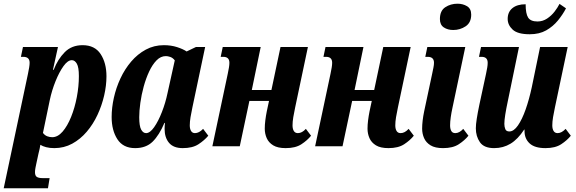

<svg xmlns="http://www.w3.org/2000/svg" viewBox="-56 -790 3113 1037"><path d="M-36 227 95 -391Q99 -410 101.5 -425.5Q104 -441 104 -451Q104 -483 70 -483H57L68 -536H257L230 -413H234Q256 -470 293.5 -508Q331 -546 390 -546Q456 -546 487.5 -498Q519 -450 519 -378Q519 -328 506.5 -274Q494 -220 470.5 -169.5Q447 -119 412.5 -78.5Q378 -38 334 -14Q290 10 237 10Q213 10 193.5 5Q174 0 162 -8Q159 13 152 39L141 90Q138 103 135.5 116.5Q133 130 133 140Q133 159 143 165.5Q153 172 174 172H212L203 227ZM226 -49Q256 -49 282 -79Q308 -109 328 -158.5Q348 -208 359 -266Q370 -324 370 -379Q370 -427 359 -446Q348 -465 332 -465Q310 -465 287 -433Q264 -401 244 -351.5Q224 -302 213 -250L176 -72Q186 -59 199 -54Q212 -49 226 -49Z M674 10Q609 10 578 -38Q547 -86 547 -158Q547 -208 559 -262Q571 -316 594.5 -366.5Q618 -417 652.5 -457.5Q687 -498 731.5 -522Q776 -546 829 -546Q868 -546 900.5 -535.5Q933 -525 952 -512L1002 -536H1052L983 -209Q977 -182 973 -157Q969 -132 969 -113Q969 -94 976 -82.5Q983 -71 997 -71Q1019 -71 1041 -94L1069 -57Q1048 -32 1016 -11Q984 10 931 10Q881 10 857 -18.5Q833 -47 833 -94Q833 -101 833.5 -109Q834 -117 835 -126H832Q804 -60 768.5 -25Q733 10 674 10ZM733 -71Q754 -71 776.5 -103Q799 -135 818.5 -185Q838 -235 849 -288L888 -464Q877 -478 863.5 -482.5Q850 -487 840 -487Q812 -487 789.5 -464Q767 -441 749.5 -403.5Q732 -366 720 -322Q708 -278 702 -234.5Q696 -191 696 -157Q696 -109 706.5 -90Q717 -71 733 -71Z M1487 10Q1444 10 1419.5 -5Q1395 -20 1384.5 -44Q1374 -68 1374 -95Q1374 -116 1377 -140Q1380 -164 1385 -189L1397 -245H1291L1239 0H1091L1174 -391Q1178 -410 1180.5 -425Q1183 -440 1183 -451Q1183 -483 1150 -483H1136L1147 -536H1352L1304 -304H1410L1459 -536H1607L1538 -209Q1532 -182 1528 -157Q1524 -132 1524 -113Q1524 -94 1531 -82.5Q1538 -71 1553 -71Q1575 -71 1596 -94L1624 -57Q1604 -32 1572 -11Q1540 10 1487 10Z M2042 10Q1999 10 1974.5 -5Q1950 -20 1939.5 -44Q1929 -68 1929 -95Q1929 -116 1932 -140Q1935 -164 1940 -189L1952 -245H1846L1794 0H1646L1729 -391Q1733 -410 1735.5 -425Q1738 -440 1738 -451Q1738 -483 1705 -483H1691L1702 -536H1907L1859 -304H1965L2014 -536H2162L2093 -209Q2087 -182 2083 -157Q2079 -132 2079 -113Q2079 -94 2086 -82.5Q2093 -71 2108 -71Q2130 -71 2151 -94L2179 -57Q2159 -32 2127 -11Q2095 10 2042 10Z M2392 -628Q2362 -628 2341 -642Q2320 -656 2320 -687Q2320 -732 2349 -751Q2378 -770 2415 -770Q2444 -770 2466.5 -756.5Q2489 -743 2489 -711Q2489 -668 2459 -648Q2429 -628 2392 -628ZM2337 10Q2294 10 2269.5 -5Q2245 -20 2234.5 -44Q2224 -68 2224 -95Q2224 -136 2235 -189L2278 -391Q2282 -410 2285 -425Q2288 -440 2288 -451Q2288 -483 2254 -483H2241L2252 -536H2457L2388 -209Q2382 -182 2378.5 -157Q2375 -132 2375 -113Q2375 -94 2381.5 -82.5Q2388 -71 2403 -71Q2425 -71 2446 -94L2474 -57Q2454 -32 2422 -11Q2390 10 2337 10Z M2805 -605Q2740 -605 2713 -630Q2686 -655 2686 -688Q2686 -725 2711.5 -746Q2737 -767 2783 -767Q2783 -716 2796.5 -695Q2810 -674 2847 -674Q2875 -674 2898.5 -689.5Q2922 -705 2939 -727Q2956 -749 2966 -769L3001 -745Q2984 -712 2957.5 -679.5Q2931 -647 2894 -626Q2857 -605 2805 -605ZM2613 10Q2558 10 2536 -22Q2514 -54 2514 -97Q2514 -117 2519 -149Q2524 -181 2533 -224L2569 -391Q2573 -410 2575.5 -424.5Q2578 -439 2578 -451Q2578 -483 2545 -483H2531L2542 -536H2747L2687 -245Q2678 -203 2673 -171.5Q2668 -140 2668 -121Q2668 -106 2673 -93Q2678 -80 2695 -80Q2719 -80 2741.5 -112.5Q2764 -145 2783 -199Q2802 -253 2816 -318L2861 -536H3010L2941 -209Q2935 -182 2931 -157Q2927 -132 2927 -113Q2927 -94 2934 -82.5Q2941 -71 2956 -71Q2977 -71 2999 -94L3027 -57Q3007 -32 2975 -11Q2943 10 2890 10Q2832 10 2804.5 -15.5Q2777 -41 2777 -82Q2777 -83 2777 -85.5Q2777 -88 2777 -90H2775Q2741 -38 2701.5 -14Q2662 10 2613 10Z"/></svg>

Font: Noto Serif ExtraCondensed ExtraBold
Style: Italic
Weight: 800
Width: 2
Italic angle: -12°
Designer: Monotype Design Team
Foundry: Monotype Imaging Inc.
Version: Version 2.013